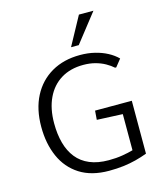

<svg xmlns="http://www.w3.org/2000/svg" viewBox="-138 -1062 998 1173"><g transform="rotate(-15 361.5 -475.0)"><path d="M405.8 9.3Q294.9 9.3 220.9 -37.8Q147 -85 110.4 -167.7Q73.7 -250.5 73.7 -356.9Q73.7 -468.8 116 -550Q158.2 -631.3 235.1 -675.8Q312 -720.2 415.5 -720.2Q464.8 -720.2 508.1 -709.7Q551.3 -699.2 586.7 -680.4Q622.1 -661.6 647.5 -636.2L610.4 -589.8H603Q583.5 -607.4 556.2 -622.8Q528.8 -638.2 494.4 -647.5Q460 -656.7 418.9 -656.7Q337.4 -656.7 278.3 -620.6Q219.2 -584.5 187.3 -517.3Q155.3 -450.2 155.3 -357.4Q155.3 -288.1 170.7 -232.2Q186 -176.3 218 -136.2Q250 -96.2 300.3 -75Q350.6 -53.7 420.4 -53.7Q467.3 -53.7 507.1 -60.3Q546.9 -66.9 575.2 -75.2V-303.7L412.6 -311L417 -368.2H649.4V-33.7Q613.8 -20.5 576.2 -10.7Q538.6 -1 496.6 4.2Q454.6 9.3 405.8 9.3ZM375.5 -780.3 473.6 -960.4H565.4L424.3 -780.3Z"/></g></svg>

Font: Comme Light
Style: Regular
Weight: 300
Version: Version 1.000;gftools[0.9.27]